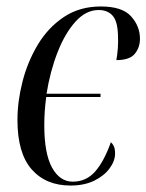

<svg xmlns="http://www.w3.org/2000/svg" viewBox="-20 -564 453 594"><path d="M198 10Q122 10 78 -40Q34 -90 34 -193Q34 -250 49.5 -311Q65 -372 96.5 -425Q128 -478 177 -511Q226 -544 292 -544Q358 -544 385.5 -513.5Q413 -483 413 -444Q413 -417 397 -397.5Q381 -378 340 -378Q343 -395 344.5 -414Q346 -433 345 -454Q344 -498 328.5 -515.5Q313 -533 285 -533Q246 -533 213.5 -497Q181 -461 158 -402Q135 -343 124 -274H291V-264H123Q117 -220 117 -177Q117 -89 141 -45.5Q165 -2 205 -2Q247 -2 274.5 -33.5Q302 -65 323 -124Q328 -120 332 -112Q336 -104 336 -89Q336 -66 319 -43Q302 -20 271.5 -5Q241 10 198 10Z"/></svg>

Font: Noto Serif Display ExtraCondensed
Style: Italic
Weight: 400
Width: 2
Italic angle: -12°
Designer: Monotype Design Team
Foundry: Monotype Imaging Inc.
Version: Version 2.009